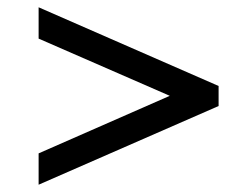

<svg xmlns="http://www.w3.org/2000/svg" viewBox="-20 -566 680 527"><path d="M86 -546 580 -330V-275L86 -59V-145L446 -303L86 -460Z"/></svg>

Font: Telex
Style: Regular
Weight: 400
Designer: Andres Torresi
Foundry: Andres Torresi
Version: Version 1.100